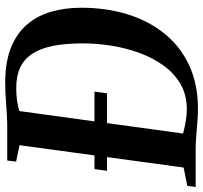

<svg xmlns="http://www.w3.org/2000/svg" viewBox="-54 -750 800 757"><g transform="rotate(-90 346.5 -371.0)"><path d="M92.5 -743H235.5Q277 -744 318.5 -747.5Q360 -751 399.5 -751Q480.5 -751 537 -728.5Q593.5 -706 628.5 -665.2Q663.5 -624.5 679.2 -569.8Q695 -515 695 -451Q695 -354.5 669.8 -271Q644.5 -187.5 594.2 -124.5Q544 -61.5 469.2 -26.2Q394.5 9 296 9Q275.5 9 255 7.5Q234.5 6 214 4.2Q193.5 2.5 173.2 1.2Q153 0 133 0H-11.5L-7.5 -33L65 -47.5L153 -694.5L88.5 -708ZM195 -20.5 173.5 -56.5Q188 -52.5 207.5 -47.5Q227 -42.5 249.8 -38.8Q272.5 -35 296 -35Q351 -35 393.5 -59.5Q436 -84 466.5 -126Q497 -168 516.5 -221Q536 -274 545.2 -331.8Q554.5 -389.5 554.5 -444.5Q554.5 -512 544.8 -561.5Q535 -611 514 -643.5Q493 -676 459.5 -691.8Q426 -707.5 378 -707.5Q354.5 -707.5 334.8 -705Q315 -702.5 299.8 -698.5Q284.5 -694.5 275 -691L291 -719.5ZM52 -349.5 59 -399H364.5L357.5 -349.5Z"/></g></svg>

Font: Merriweather 72pt SemiBold
Style: Italic
Weight: 600
Italic angle: -7.8°
Version: Version 2.101